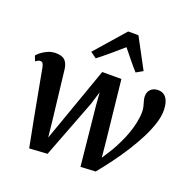

<svg xmlns="http://www.w3.org/2000/svg" viewBox="-146 -969 1111 1120"><g transform="rotate(20 409.5 -409.0)"><path d="M152 10 118 -165.5 63 -461Q59.5 -478 54.2 -484.8Q49 -491.5 40.5 -491.5Q31 -492 24.5 -487.8Q18 -483.5 10.5 -479L-2 -510.5Q2 -517 17.5 -530Q33 -543 56.8 -554.2Q80.5 -565.5 108.5 -565.5Q148.5 -565.5 166 -547.8Q183.5 -530 188 -497L224 -187L234.5 -87.5L275.5 -202.5L400 -554.5H519L559.5 -177L568.5 -83.5L611 -150.5Q627 -178 642.5 -210Q658 -242 670.5 -276.5Q683 -311 690.5 -346Q698 -381 698.5 -415Q698.5 -432 694.5 -448Q690.5 -464 686 -479Q681.5 -494 681.5 -508Q681.5 -533.5 698.2 -550.2Q715 -567 743 -567Q769 -567 784.5 -553.5Q800 -540 807 -517Q814 -494 814 -465.5Q814.5 -429 800 -383.5Q785.5 -338 760.2 -288.2Q735 -238.5 702.5 -187.5Q670 -136.5 634 -87.8Q598 -39 562.5 4L470 9L433 -356L426.5 -438L401 -355.5L263.5 3ZM337 -616.5 299.5 -643.5 461.5 -828.5H525L625 -642L583.5 -618.5Q558 -646.5 533.5 -677.2Q509 -708 483.5 -739Q448.5 -708 411.5 -676.8Q374.5 -645.5 337 -616.5Z"/></g></svg>

Font: Merriweather 24pt SemiBold
Style: Italic
Weight: 600
Italic angle: -7.8°
Version: Version 2.101